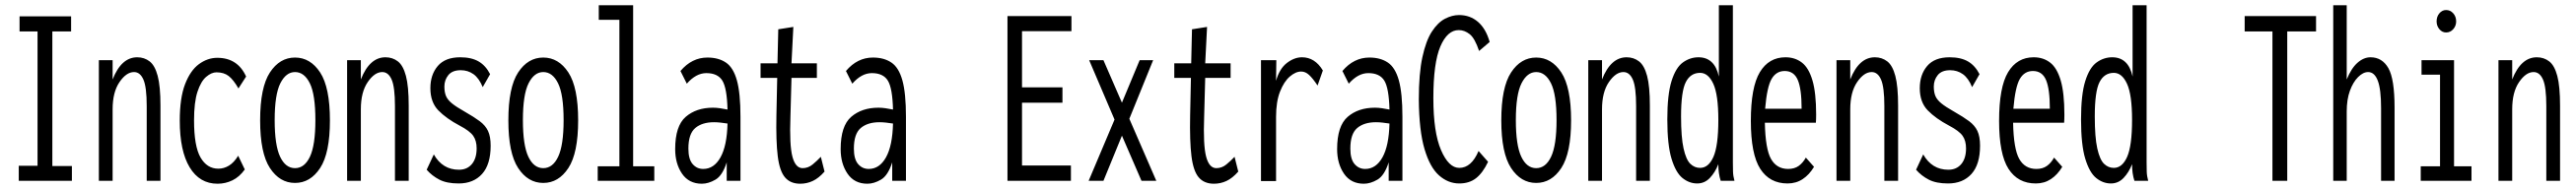

<svg xmlns="http://www.w3.org/2000/svg" viewBox="-20 -685 9743 716"><path d="M51 0V-57H122V-566H54V-623H249V-566H178V-56H252V0Z M354 0V-457H406V-384Q439 -468 499 -468Q526 -468 546 -452.5Q566 -437 576.5 -397.5Q587 -358 587 -285V0H535V-283Q535 -355 522.5 -383.5Q510 -412 487 -412Q458 -412 432 -374Q406 -336 406 -271V0Z M803 11Q735 11 697.5 -51Q660 -113 660 -228Q660 -314 680 -366Q700 -418 732.5 -442Q765 -466 802 -466Q879 -466 911 -395L882 -350Q863 -383 845 -397Q827 -411 799 -411Q780 -411 760 -394Q740 -377 727 -337.5Q714 -298 714 -229Q714 -131 738.5 -88.5Q763 -46 806 -46Q827 -46 846 -57.5Q865 -69 881 -95L906 -43Q886 -15 859.5 -2Q833 11 803 11Z M1096 8Q1038 8 1001 -48.5Q964 -105 964 -229Q964 -354 1001 -410.5Q1038 -467 1096 -467Q1154 -467 1191 -410.5Q1228 -354 1228 -229Q1228 -105 1191 -48.5Q1154 8 1096 8ZM1096 -48Q1132 -48 1152.5 -91.5Q1173 -135 1173 -230Q1173 -327 1152 -369.5Q1131 -412 1096 -412Q1062 -412 1040.5 -369.5Q1019 -327 1019 -230Q1019 -135 1039.5 -91.5Q1060 -48 1096 -48Z M1293 0V-457H1345V-384Q1378 -468 1438 -468Q1465 -468 1485 -452.5Q1505 -437 1515.5 -397.5Q1526 -358 1526 -285V0H1474V-283Q1474 -355 1461.5 -383.5Q1449 -412 1426 -412Q1397 -412 1371 -374Q1345 -336 1345 -271V0Z M1715 10Q1670 10 1642 -4.5Q1614 -19 1594 -42L1621 -100Q1654 -42 1716 -42Q1747 -42 1765 -63.5Q1783 -85 1783 -123Q1783 -152 1770 -170.5Q1757 -189 1719 -209Q1668 -236 1638 -267Q1608 -298 1608 -351Q1608 -402 1636 -435Q1664 -468 1721 -468Q1763 -468 1790 -452.5Q1817 -437 1834 -404L1806 -355Q1792 -389 1771 -404Q1750 -419 1723 -419Q1691 -419 1676 -400.5Q1661 -382 1661 -357Q1661 -336 1667 -321.5Q1673 -307 1689.5 -293.5Q1706 -280 1738 -262Q1773 -242 1794.5 -226Q1816 -210 1826 -189Q1836 -168 1836 -133Q1836 -62 1803.5 -26Q1771 10 1715 10Z M2035 8Q1977 8 1940 -48.5Q1903 -105 1903 -229Q1903 -354 1940 -410.5Q1977 -467 2035 -467Q2093 -467 2130 -410.5Q2167 -354 2167 -229Q2167 -105 2130 -48.5Q2093 8 2035 8ZM2035 -48Q2071 -48 2091.5 -91.5Q2112 -135 2112 -230Q2112 -327 2091 -369.5Q2070 -412 2035 -412Q2001 -412 1979.5 -369.5Q1958 -327 1958 -230Q1958 -135 1978.5 -91.5Q1999 -48 2035 -48Z M2241 0V-55H2323V-610H2245V-665H2375V-55H2455V0Z M2635 11Q2586 11 2560 -27Q2534 -65 2534 -120Q2534 -208 2574 -242.5Q2614 -277 2677 -277Q2690 -277 2703.5 -275Q2717 -273 2732 -270Q2730 -351 2712.5 -379.5Q2695 -408 2652 -408Q2613 -408 2578 -368L2554 -416Q2597 -467 2656 -467Q2698 -467 2726 -448Q2754 -429 2767.5 -380.5Q2781 -332 2781 -243V0H2729V-70Q2713 -20 2686.5 -4.5Q2660 11 2635 11ZM2584 -122Q2584 -82 2600 -63.5Q2616 -45 2640 -45Q2681 -45 2705.5 -89Q2730 -133 2732 -217Q2719 -219 2706 -220.5Q2693 -222 2681 -222Q2636 -222 2610 -200Q2584 -178 2584 -122Z M3007 11Q2970 11 2949.5 -13Q2929 -37 2922 -93.5Q2915 -150 2917 -248L2920 -390H2857V-445H2921L2924 -574L2981 -583L2974 -445H3070V-390H2974L2970 -243Q2966 -135 2977.5 -91.5Q2989 -48 3016 -48Q3037 -48 3054 -62Q3071 -76 3085 -91L3099 -35Q3077 -10 3054.5 0.5Q3032 11 3007 11Z M3261 11Q3212 11 3186 -27Q3160 -65 3160 -120Q3160 -208 3200 -242.5Q3240 -277 3303 -277Q3316 -277 3329.5 -275Q3343 -273 3358 -270Q3356 -351 3338.5 -379.5Q3321 -408 3278 -408Q3239 -408 3204 -368L3180 -416Q3223 -467 3282 -467Q3324 -467 3352 -448Q3380 -429 3393.5 -380.5Q3407 -332 3407 -243V0H3355V-70Q3339 -20 3312.5 -4.5Q3286 11 3261 11ZM3210 -122Q3210 -82 3226 -63.5Q3242 -45 3266 -45Q3307 -45 3331.5 -89Q3356 -133 3358 -217Q3345 -219 3332 -220.5Q3319 -222 3307 -222Q3262 -222 3236 -200Q3210 -178 3210 -122Z M3791 0V-624H4033V-567H3846V-354H3999V-296H3846V-58H4031V0Z M4098 0 4196 -232 4100 -457H4154L4224 -296L4291 -457H4342L4252 -235L4354 0H4298L4224 -171L4154 0Z M4572 11Q4535 11 4514.5 -13Q4494 -37 4487 -93.5Q4480 -150 4482 -248L4485 -390H4422V-445H4486L4489 -574L4546 -583L4539 -445H4635V-390H4539L4535 -243Q4531 -135 4542.5 -91.5Q4554 -48 4581 -48Q4602 -48 4619 -62Q4636 -76 4650 -91L4664 -35Q4642 -10 4619.5 0.5Q4597 11 4572 11Z M4750 1V-457H4808L4807 -379Q4820 -425 4848 -446.5Q4876 -468 4905 -468Q4954 -468 4984 -418L4964 -361Q4946 -388 4932 -401Q4918 -414 4902 -414Q4881 -414 4859 -395Q4837 -376 4822 -338Q4807 -300 4807 -242V1Z M5139 11Q5090 11 5064 -27Q5038 -65 5038 -120Q5038 -208 5078 -242.5Q5118 -277 5181 -277Q5194 -277 5207.5 -275Q5221 -273 5236 -270Q5234 -351 5216.5 -379.5Q5199 -408 5156 -408Q5117 -408 5082 -368L5058 -416Q5101 -467 5160 -467Q5202 -467 5230 -448Q5258 -429 5271.5 -380.5Q5285 -332 5285 -243V0H5233V-70Q5217 -20 5190.5 -4.5Q5164 11 5139 11ZM5088 -122Q5088 -82 5104 -63.5Q5120 -45 5144 -45Q5185 -45 5209.5 -89Q5234 -133 5236 -217Q5223 -219 5210 -220.5Q5197 -222 5185 -222Q5140 -222 5114 -200Q5088 -178 5088 -122Z M5500 10Q5458 10 5423.5 -20.5Q5389 -51 5368.5 -120.5Q5348 -190 5347 -308Q5347 -406 5360.5 -468.5Q5374 -531 5396.5 -565.5Q5419 -600 5446 -614Q5473 -628 5499 -628Q5541 -628 5571 -602Q5601 -576 5615 -526L5575 -492Q5559 -540 5539.5 -555.5Q5520 -571 5498 -571Q5455 -571 5428.5 -509Q5402 -447 5402 -313Q5402 -184 5431 -116.5Q5460 -49 5500 -49Q5546 -49 5573 -113L5609 -72Q5589 -30 5563.5 -10Q5538 10 5500 10Z M5791 8Q5733 8 5696 -48.5Q5659 -105 5659 -229Q5659 -354 5696 -410.5Q5733 -467 5791 -467Q5849 -467 5886 -410.5Q5923 -354 5923 -229Q5923 -105 5886 -48.5Q5849 8 5791 8ZM5791 -48Q5827 -48 5847.5 -91.5Q5868 -135 5868 -230Q5868 -327 5847 -369.5Q5826 -412 5791 -412Q5757 -412 5735.5 -369.5Q5714 -327 5714 -230Q5714 -135 5734.5 -91.5Q5755 -48 5791 -48Z M5988 0V-457H6040V-384Q6073 -468 6133 -468Q6160 -468 6180 -452.5Q6200 -437 6210.5 -397.5Q6221 -358 6221 -285V0H6169V-283Q6169 -355 6156.5 -383.5Q6144 -412 6121 -412Q6092 -412 6066 -374Q6040 -336 6040 -271V0Z M6400 10Q6370 10 6344.5 -10.5Q6319 -31 6303 -83.5Q6287 -136 6287 -233Q6287 -327 6303 -378Q6319 -429 6346 -448.5Q6373 -468 6405 -468Q6466 -468 6482 -395V-665H6535V-71Q6535 -53 6535.5 -35.5Q6536 -18 6541 0H6489Q6480 -27 6480 -63Q6468 -32 6448 -11Q6428 10 6400 10ZM6411 -49Q6443 -49 6461.5 -91Q6480 -133 6480 -231Q6480 -326 6461 -367.5Q6442 -409 6411 -409Q6375 -409 6357 -374Q6339 -339 6339 -244Q6339 -165 6348.5 -122.5Q6358 -80 6374 -64.5Q6390 -49 6411 -49Z M6742 10Q6674 10 6638.5 -45.5Q6603 -101 6603 -227Q6603 -355 6637 -411.5Q6671 -468 6734 -468Q6770 -468 6796 -448Q6822 -428 6836 -380.5Q6850 -333 6850 -251Q6850 -233 6849 -220H6656Q6658 -120 6679.5 -82.5Q6701 -45 6744 -45Q6768 -45 6784 -56.5Q6800 -68 6811 -88L6842 -53Q6824 -23 6799 -6.5Q6774 10 6742 10ZM6657 -273H6795Q6795 -348 6780.5 -382Q6766 -416 6731 -416Q6699 -416 6681.5 -386Q6664 -356 6657 -273Z M6927 0V-457H6979V-384Q7012 -468 7072 -468Q7099 -468 7119 -452.5Q7139 -437 7149.5 -397.5Q7160 -358 7160 -285V0H7108V-283Q7108 -355 7095.5 -383.5Q7083 -412 7060 -412Q7031 -412 7005 -374Q6979 -336 6979 -271V0Z M7349 10Q7304 10 7276 -4.5Q7248 -19 7228 -42L7255 -100Q7288 -42 7350 -42Q7381 -42 7399 -63.5Q7417 -85 7417 -123Q7417 -152 7404 -170.5Q7391 -189 7353 -209Q7302 -236 7272 -267Q7242 -298 7242 -351Q7242 -402 7270 -435Q7298 -468 7355 -468Q7397 -468 7424 -452.5Q7451 -437 7468 -404L7440 -355Q7426 -389 7405 -404Q7384 -419 7357 -419Q7325 -419 7310 -400.5Q7295 -382 7295 -357Q7295 -336 7301 -321.5Q7307 -307 7323.5 -293.5Q7340 -280 7372 -262Q7407 -242 7428.5 -226Q7450 -210 7460 -189Q7470 -168 7470 -133Q7470 -62 7437.5 -26Q7405 10 7349 10Z M7681 10Q7613 10 7577.5 -45.5Q7542 -101 7542 -227Q7542 -355 7576 -411.5Q7610 -468 7673 -468Q7709 -468 7735 -448Q7761 -428 7775 -380.5Q7789 -333 7789 -251Q7789 -233 7788 -220H7595Q7597 -120 7618.5 -82.5Q7640 -45 7683 -45Q7707 -45 7723 -56.5Q7739 -68 7750 -88L7781 -53Q7763 -23 7738 -6.5Q7713 10 7681 10ZM7596 -273H7734Q7734 -348 7719.5 -382Q7705 -416 7670 -416Q7638 -416 7620.5 -386Q7603 -356 7596 -273Z M7965 10Q7935 10 7909.5 -10.5Q7884 -31 7868 -83.5Q7852 -136 7852 -233Q7852 -327 7868 -378Q7884 -429 7911 -448.5Q7938 -468 7970 -468Q8031 -468 8047 -395V-665H8100V-71Q8100 -53 8100.5 -35.5Q8101 -18 8106 0H8054Q8045 -27 8045 -63Q8033 -32 8013 -11Q7993 10 7965 10ZM7976 -49Q8008 -49 8026.5 -91Q8045 -133 8045 -231Q8045 -326 8026 -367.5Q8007 -409 7976 -409Q7940 -409 7922 -374Q7904 -339 7904 -244Q7904 -165 7913.5 -122.5Q7923 -80 7939 -64.5Q7955 -49 7976 -49Z M8576 0V-566H8471V-624H8741V-566H8632V0Z M8806 0V-665H8857V-384Q8874 -426 8897.5 -447Q8921 -468 8947 -468Q8991 -468 9014.5 -427Q9038 -386 9038 -277V0H8987V-275Q8987 -347 8974.5 -379.5Q8962 -412 8938 -412Q8919 -412 8900 -393Q8881 -374 8869 -341Q8857 -308 8857 -263V0Z M9137 0V-55H9210V-402H9140V-457H9263V-55H9329V0ZM9233 -562Q9218 -562 9207.5 -574.5Q9197 -587 9197 -604Q9197 -622 9207.5 -634.5Q9218 -647 9233 -647Q9249 -647 9260 -634.5Q9271 -622 9271 -604Q9271 -587 9260 -574.5Q9249 -562 9233 -562Z M9431 0V-457H9483V-384Q9516 -468 9576 -468Q9603 -468 9623 -452.5Q9643 -437 9653.5 -397.5Q9664 -358 9664 -285V0H9612V-283Q9612 -355 9599.5 -383.5Q9587 -412 9564 -412Q9535 -412 9509 -374Q9483 -336 9483 -271V0Z"/></svg>

Font: Inconsolata ExtraCondensed Thin
Style: Regular
Weight: 100
Width: 2
Monospace: yes
Designer: Raph Levien, Cyreal, Brenton Simpson
Foundry: Raph Levien, Cyreal, Google
Version: Version 3.100; ttfautohint (v1.8.4.7-5d5b)